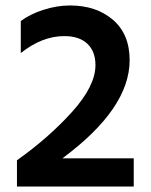

<svg xmlns="http://www.w3.org/2000/svg" viewBox="-20 -682 552 702"><path d="M208 -103H469V0H42V-96Q159 -179 244 -273.5Q329 -368 329 -444Q329 -494 299.5 -522Q270 -550 215 -550Q134 -550 56 -488V-605Q89 -630 138.5 -646Q188 -662 236 -662Q332 -662 393 -609.5Q454 -557 454 -462Q454 -285 208 -103Z"/></svg>

Font: Hind SemiBold
Style: Regular
Weight: 600
Designer: Manushi Parikh, Satya Rajpurohit
Foundry: Indian Type Foundry
Version: Version 2.001;PS 1.0;hotconv 1.0.79;makeotf.lib2.5.61930; tt